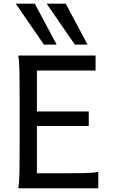

<svg xmlns="http://www.w3.org/2000/svg" viewBox="-20 -1011 606 1031"><path d="M456.5 -412.6V-334.5H178.2V-80.6H307.1Q379.9 -80.6 429.2 -81.5Q478.5 -82.5 507.8 -87.9V0H78.1Q83.5 -29.3 84.5 -84.7Q85.4 -140.1 85.4 -212.4V-500.5Q85.4 -572.8 84.5 -628.2Q83.5 -683.6 78.1 -712.9H493.2V-632.3H178.2V-412.6ZM333 -991.2 450.2 -771.5H381.8L230.5 -991.2ZM167 -991.2 284.2 -771.5H215.8L64.5 -991.2Z"/></svg>

Font: Andika
Style: Regular
Weight: 400
Designer: Victor Gaultney, Annie Olsen, Julie Remington, Don Collingsworth, Eric Hays
Foundry: SIL International
Version: Version 1.001